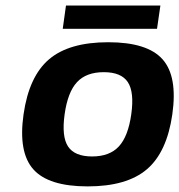

<svg xmlns="http://www.w3.org/2000/svg" viewBox="-20 -662 646 692"><path d="M156.7 -448.2Q229 -509.8 370.1 -509.8Q511.2 -509.8 565.9 -448.2Q620.6 -386.7 601.1 -250Q581.5 -113.3 509.3 -51.8Q437 9.8 295.9 9.8Q154.8 9.8 100.1 -51.8Q45.4 -113.3 64.9 -250Q84.5 -386.7 156.7 -448.2ZM453.1 -250Q464.4 -330.1 440.7 -366Q417 -401.9 354 -401.9Q291 -401.9 257.6 -366Q224.1 -330.1 212.9 -250Q201.7 -169.9 225.3 -134Q249 -98.1 312 -98.1Q375 -98.1 408.4 -134.3Q441.9 -170.4 453.1 -250ZM217.8 -642.1H558.1L545.9 -558.1H206.1Z"/></svg>

Font: Fivo Sans Modern
Style: Italic
Weight: 700
Designer: Alexander Slobzheninov
Foundry: Alexander Slobzheninov
Version: 1.0